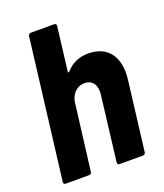

<svg xmlns="http://www.w3.org/2000/svg" viewBox="-131 -787 745 874"><g transform="rotate(-20 241.5 -350.0)"><path d="M334 -522C294 -522 256 -509 226 -474C222 -470 219 -471 219 -475L245 -688C246 -695 242 -700 235 -700H122C115 -700 110 -695 109 -688L26 -12C25 -5 29 0 36 0H149C156 0 162 -5 162 -12L203 -340C212 -377 238 -401 272 -401C310 -401 331 -372 325 -326L287 -12C286 -5 290 0 297 0H410C417 0 423 -5 423 -12L464 -346C478 -456 429 -522 334 -522Z"/></g></svg>

Font: Barlow Semi Condensed
Style: Bold Italic
Weight: 700
Width: 4
Italic angle: -7°
Designer: Jeremy Tribby
Foundry: Tribby Type
Version: Version 1.422;hotconv 1.0.109;makeotfexe 2.5.65596